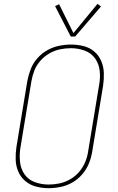

<svg xmlns="http://www.w3.org/2000/svg" viewBox="-20 -976 616 1004"><path d="M234 8Q265 8 297 1.5Q329 -5 358 -21.5Q387 -38 409.5 -64Q432 -90 444.5 -120.5Q457 -151 462 -182L519 -527Q524 -560 523 -593.5Q522 -627 509.5 -656.5Q497 -686 473 -706.5Q449 -727 417 -735Q385 -743 352 -743Q321 -743 289 -736.5Q257 -730 227.5 -713.5Q198 -697 175.5 -671.5Q153 -646 141 -615.5Q129 -585 123 -553L66 -208Q61 -175 62 -141.5Q63 -108 75.5 -79Q88 -50 112 -29.5Q136 -9 168 -0.5Q200 8 234 8ZM234 -11Q197 -11 162.5 -23.5Q128 -36 108 -65Q88 -94 84.5 -131Q81 -168 87 -205L144 -550Q149 -579 159.5 -606.5Q170 -634 190.5 -657.5Q211 -681 238 -696.5Q265 -712 293.5 -718Q322 -724 351 -724Q388 -724 422.5 -711.5Q457 -699 477.5 -670Q498 -641 501.5 -604Q505 -567 498 -530L441 -185Q437 -156 425.5 -128.5Q414 -101 394 -77.5Q374 -54 347 -38.5Q320 -23 291.5 -17Q263 -11 234 -11ZM350 -785H373L508 -942L490 -956L364 -803L289 -954L268 -944Z"/></svg>

Font: Iosevka Sparkle Thin Oblique
Style: Regular
Weight: 100
Italic angle: -9°
Designer: Belleve Invis
Foundry: Belleve Invis
Version: Version 4.5.0; ttfautohint (v1.8.3)